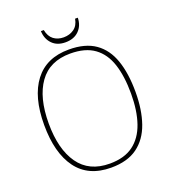

<svg xmlns="http://www.w3.org/2000/svg" viewBox="-157 -998 1001 1124"><g transform="rotate(-20 343.0 -436.0)"><path d="M343 10Q201 10 129.5 -87Q58 -184 58 -359Q58 -534 131 -629.5Q204 -725 344 -725Q446 -725 508 -681.5Q570 -638 598.5 -556Q627 -474 627 -358Q627 -247 598 -164Q569 -81 506.5 -35.5Q444 10 343 10ZM343 -15Q434 -15 490 -56.5Q546 -98 572.5 -175Q599 -252 599 -358Q599 -466 574 -542.5Q549 -619 493 -659.5Q437 -700 344 -700Q215 -700 150.5 -609.5Q86 -519 86 -358Q86 -197 150.5 -106Q215 -15 343 -15ZM342 -771Q290 -771 260 -802Q230 -833 228 -882H246Q254 -841 279.5 -821.5Q305 -802 342 -802Q379 -802 406.5 -821.5Q434 -841 441 -882H458Q457 -833 426 -802Q395 -771 342 -771Z"/></g></svg>

Font: Noto Serif Thin
Style: Regular
Weight: 100
Designer: Monotype Design Team
Foundry: Monotype Imaging Inc.
Version: Version 2.015